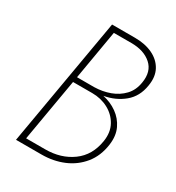

<svg xmlns="http://www.w3.org/2000/svg" viewBox="-169 -805 835 909"><g transform="rotate(30 248.5 -350.0)"><path d="M158 -401 204 -670H300Q369 -670 409 -634.5Q449 -599 438 -534Q431 -489 403.5 -460Q376 -431 336.5 -416.5Q297 -402 252 -401ZM153 -372H258Q306 -372 345.5 -351Q385 -330 406 -292Q427 -254 419 -203Q406 -119 345 -74.5Q284 -30 198 -30H94ZM310 -387Q372 -398 416.5 -435Q461 -472 471 -536Q480 -588 460 -624.5Q440 -661 399 -680.5Q358 -700 302 -700H177L56 0H195Q260 0 314.5 -23Q369 -46 405.5 -91Q442 -136 451 -202Q458 -253 440 -291Q422 -329 387.5 -353.5Q353 -378 310 -387Z"/></g></svg>

Font: Jost* 200 Thin Italic
Style: Italic
Weight: 200
Italic angle: -10°
Version: Version 3.200; ttfautohint (v0.97) -l 8 -r 50 -G 200 -x 14 -